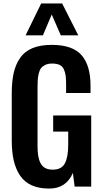

<svg xmlns="http://www.w3.org/2000/svg" viewBox="-20 -1078 599 1109"><path d="M127.9 -874 217.8 -1058.1H338.9L432.1 -874H331.1L278.8 -994.1L228 -874ZM264.2 11.2Q205.1 11.2 162.8 -7.8Q120.6 -26.9 95.7 -64.2Q70.8 -101.6 59.3 -151.4Q47.9 -201.2 47.9 -267.1V-539.1Q47.9 -606.9 59.1 -656.5Q70.3 -706.1 96.2 -743.7Q122.1 -781.2 167.7 -800Q213.4 -818.8 278.8 -818.8Q398.9 -818.8 450.9 -759.5Q502.9 -700.2 502.9 -583V-541H361.8V-586.9Q361.8 -620.1 359.4 -639.9Q356.9 -659.7 348.9 -677.5Q340.8 -695.3 324.2 -703.1Q307.6 -710.9 280.8 -710.9Q257.8 -710.9 241.9 -703.4Q226.1 -695.8 217.3 -684.6Q208.5 -673.3 203.9 -653.8Q199.2 -634.3 198 -617.2Q196.8 -600.1 196.8 -574.2V-234.9Q196.8 -201.2 200.7 -177.7Q204.6 -154.3 214.1 -135.5Q223.6 -116.7 241.2 -107.4Q258.8 -98.1 285.2 -98.1Q335.4 -98.1 354.7 -134.5Q374 -170.9 374 -242.2V-317.9H287.1V-411.1H506.8V0H411.1L400.9 -79.1Q362.3 11.2 264.2 11.2Z"/></svg>

Font: Oswald Medium
Style: Regular
Weight: 500
Designer: Vernon Adams
Foundry: Vernon Adams
Version: Version 4.103